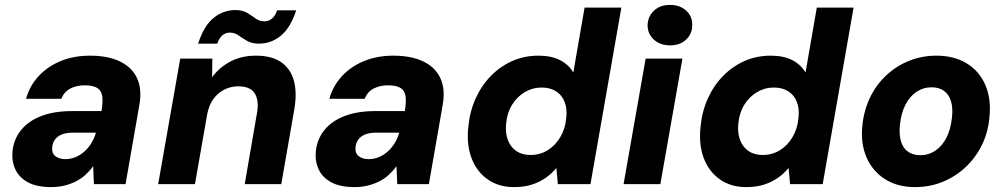

<svg xmlns="http://www.w3.org/2000/svg" viewBox="-20 -751 4106 783"><path d="M189 12Q130 12 94 -7.5Q58 -27 42.5 -60.5Q27 -94 31 -134Q36 -183 65.5 -220Q95 -257 147.5 -277.5Q200 -298 274 -298H394Q400 -335 397 -358Q394 -381 377 -392Q360 -403 325 -403Q291 -403 266 -389.5Q241 -376 230 -348H86Q101 -401 137.5 -440.5Q174 -480 227.5 -502Q281 -524 347 -524Q420 -524 469 -500.5Q518 -477 539 -432Q560 -387 548 -321L492 0H363L360 -73Q346 -54 328.5 -38Q311 -22 289 -11Q267 0 242 6Q217 12 189 12ZM246 -102Q268 -102 287.5 -110Q307 -118 323.5 -132.5Q340 -147 352 -166.5Q364 -186 371 -209V-210H276Q251 -210 233 -203Q215 -196 205 -183Q195 -170 193 -152Q190 -127 205.5 -114.5Q221 -102 246 -102Z M625 0 715 -512H846L845 -436Q874 -476 919.5 -500Q965 -524 1024 -524Q1088 -524 1126.5 -497.5Q1165 -471 1178.5 -422Q1192 -373 1180 -304L1127 0H978L1028 -290Q1037 -341 1019 -370Q1001 -399 951 -399Q921 -399 894.5 -385.5Q868 -372 850 -347Q832 -322 825 -285L775 0ZM788 -573Q811 -645 850.5 -677.5Q890 -710 940 -710Q969 -710 988 -698.5Q1007 -687 1022.5 -675.5Q1038 -664 1059 -664Q1076 -664 1089.5 -675.5Q1103 -687 1110 -709H1188Q1165 -638 1125.5 -605.5Q1086 -573 1036 -573Q1007 -573 988 -584Q969 -595 953 -606.5Q937 -618 917 -618Q900 -618 887 -607Q874 -596 866 -573Z M1426 12Q1367 12 1331 -7.5Q1295 -27 1279.5 -60.5Q1264 -94 1268 -134Q1273 -183 1302.5 -220Q1332 -257 1384.5 -277.5Q1437 -298 1511 -298H1631Q1637 -335 1634 -358Q1631 -381 1614 -392Q1597 -403 1562 -403Q1528 -403 1503 -389.5Q1478 -376 1467 -348H1323Q1338 -401 1374.5 -440.5Q1411 -480 1464.5 -502Q1518 -524 1584 -524Q1657 -524 1706 -500.5Q1755 -477 1776 -432Q1797 -387 1785 -321L1729 0H1600L1597 -73Q1583 -54 1565.5 -38Q1548 -22 1526 -11Q1504 0 1479 6Q1454 12 1426 12ZM1483 -102Q1505 -102 1524.5 -110Q1544 -118 1560.5 -132.5Q1577 -147 1589 -166.5Q1601 -186 1608 -209V-210H1513Q1488 -210 1470 -203Q1452 -196 1442 -183Q1432 -170 1430 -152Q1427 -127 1442.5 -114.5Q1458 -102 1483 -102Z M2076 12Q2013 12 1968 -20Q1923 -52 1902.5 -107.5Q1882 -163 1890 -235Q1896 -297 1920 -350Q1944 -403 1982.5 -442Q2021 -481 2070 -502.5Q2119 -524 2176 -524Q2229 -524 2264.5 -505.5Q2300 -487 2318 -455L2364 -720H2514L2388 0H2255L2249 -66Q2231 -44 2206.5 -26.5Q2182 -9 2150 1.5Q2118 12 2076 12ZM2143 -119Q2182 -119 2213 -138Q2244 -157 2264.5 -191Q2285 -225 2289 -268Q2294 -306 2283 -334.5Q2272 -363 2248 -378.5Q2224 -394 2189 -394Q2152 -394 2120.5 -375.5Q2089 -357 2068.5 -324Q2048 -291 2044 -247Q2040 -210 2051 -180.5Q2062 -151 2085.5 -135Q2109 -119 2143 -119Z M2523 0 2613 -512H2763L2673 0ZM2713 -566Q2672 -566 2646.5 -589.5Q2621 -613 2621 -648Q2622 -684 2647 -707.5Q2672 -731 2712 -731Q2753 -731 2778.5 -707.5Q2804 -684 2803 -648Q2803 -613 2778 -589.5Q2753 -566 2713 -566Z M3023 12Q2960 12 2915 -20Q2870 -52 2849.5 -107.5Q2829 -163 2837 -235Q2843 -297 2867 -350Q2891 -403 2929.5 -442Q2968 -481 3017 -502.5Q3066 -524 3123 -524Q3176 -524 3211.5 -505.5Q3247 -487 3265 -455L3311 -720H3461L3335 0H3202L3196 -66Q3178 -44 3153.5 -26.5Q3129 -9 3097 1.5Q3065 12 3023 12ZM3090 -119Q3129 -119 3160 -138Q3191 -157 3211.5 -191Q3232 -225 3236 -268Q3241 -306 3230 -334.5Q3219 -363 3195 -378.5Q3171 -394 3136 -394Q3099 -394 3067.5 -375.5Q3036 -357 3015.5 -324Q2995 -291 2991 -247Q2987 -210 2998 -180.5Q3009 -151 3032.5 -135Q3056 -119 3090 -119Z M3711 12Q3640 12 3589 -20.5Q3538 -53 3513.5 -110Q3489 -167 3497 -240Q3503 -301 3528 -353Q3553 -405 3594 -443.5Q3635 -482 3687.5 -503Q3740 -524 3799 -524Q3871 -524 3922.5 -492.5Q3974 -461 3998.5 -404Q4023 -347 4015 -273Q4010 -212 3984.5 -160Q3959 -108 3918 -69.5Q3877 -31 3824.5 -9.5Q3772 12 3711 12ZM3733 -118Q3767 -118 3794.5 -136.5Q3822 -155 3839.5 -189Q3857 -223 3862 -270Q3867 -311 3858 -339Q3849 -367 3829 -381Q3809 -395 3779 -395Q3745 -395 3717.5 -376.5Q3690 -358 3672.5 -324Q3655 -290 3650 -242Q3646 -202 3654.5 -174Q3663 -146 3683.5 -132Q3704 -118 3733 -118Z"/></svg>

Font: DM Sans 12pt Black
Style: Italic
Weight: 900
Italic angle: -10°
Version: Version 4.004;gftools[0.9.30]